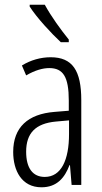

<svg xmlns="http://www.w3.org/2000/svg" viewBox="-20 -785 431 815"><path d="M170 -765H106V-757C136 -710 199 -642 238 -606H272V-617C238 -659 198 -714 170 -765ZM195 -542C153 -542 110 -530 73 -507L91 -465C129 -487 162 -496 189 -496C248 -496 272 -459 272 -358V-315L211 -310C99 -301 36 -245 36 -140C36 -61 72 10 156 10C222 10 255 -31 275 -84H277L284 0H325V-360C325 -485 288 -542 195 -542ZM217 -269 273 -274V-216C273 -106 240 -34 170 -34C120 -34 91 -70 91 -141C91 -220 131 -261 217 -269Z"/></svg>

Font: Noto Sans Khmer UI ExtraCondensed Light
Style: Regular
Weight: 300
Width: 2
Designer: Danh Hong and the Monotype Design Team
Foundry: Monotype Imaging Inc.
Version: Version 2.002